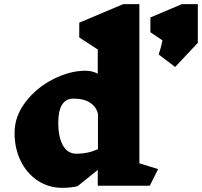

<svg xmlns="http://www.w3.org/2000/svg" viewBox="-20 -893 971 923"><path d="M700 0H450V-76L353 2Q321 10 280 10Q214 10 161.5 -24.5Q109 -59 79.5 -119.5Q50 -180 50 -254Q50 -334 103 -403Q156 -472 236 -512.5Q316 -553 391 -553Q422 -553 450 -539V-655L361 -713V-784L572 -873H650V-108L740 -80ZM451 -176V-344Q445 -377 415 -398Q385 -419 333 -419Q260 -419 260 -301Q260 -236 282 -195Q304 -154 348 -154H349Q403 -154 451 -176ZM931 -687 822 -571 743 -631Q755 -667 761 -699L703 -738V-809L854 -873H931Z"/></svg>

Font: Inknut Antiqua Black
Style: Regular
Weight: 900
Designer: Claus Eggers Sørensen
Foundry: Claus Eggers Sørensen
Version: Version 1.003; ttfautohint (v1.8.2) -l 8 -r 50 -G 200 -x 14 